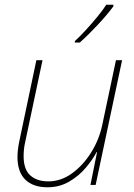

<svg xmlns="http://www.w3.org/2000/svg" viewBox="-20 -783 566 813"><path d="M181 10Q120 10 87 -22.5Q54 -55 54 -118Q54 -148 62 -186L134 -528H160L87 -183Q83 -166 81.5 -151Q80 -136 80 -122Q80 -66 108 -40.5Q136 -15 185 -15Q238 -15 285 -49Q332 -83 366 -137.5Q400 -192 413 -254L471 -528H497L385 0H363L391 -139H389Q373 -108 343.5 -73Q314 -38 273 -14Q232 10 181 10ZM297 -603V-609Q319 -629 344.5 -657Q370 -685 393 -713Q416 -741 430 -763H460V-756Q435 -722 395 -679Q355 -636 318 -603Z"/></svg>

Font: Noto Sans Disp Thin
Style: Italic
Weight: 100
Italic angle: -12°
Designer: Monotype Design Team
Foundry: Monotype Imaging Inc.
Version: Version 2.000;GOOG;noto-source:20170915:90ef993387c0